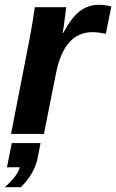

<svg xmlns="http://www.w3.org/2000/svg" viewBox="-29 -558 484 800"><path d="M435 -531 412 -417Q380 -424 356 -424Q238 -424 204 -251L154 0H17L96 -405Q109 -476 116 -528H247L236 -444L232 -420H234Q269 -485 303.5 -511.5Q338 -538 384 -538Q408 -538 435 -531ZM58 222H-9Q46 173 53 139H0L20 38H140L128 100Q115 165 58 222Z"/></svg>

Font: Libra Sans
Style: Bold Italic
Weight: 700
Italic angle: -12°
Foundry: Context Ltd
Version: Version 1.002